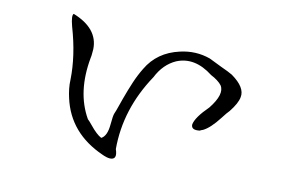

<svg xmlns="http://www.w3.org/2000/svg" viewBox="-60 -690 1121 728"><g transform="rotate(10 500.0 -326.0)"><path d="M416 -107Q430 -66 399 -68Q387 -69 370 -77Q237 -136 208 -266Q204 -283 202 -301Q200 -319 201 -338Q202 -382 195 -431.5Q188 -481 172 -536Q161 -578 170 -584Q268 -545 266 -465Q265 -457 264.5 -448Q264 -439 262 -431Q237 -296 292 -200Q297 -196 310 -180Q335 -149 354 -139Q376 -150 380 -195Q383 -230 387 -239Q392 -250 397 -265Q402 -280 409 -299Q422 -335 435.5 -366.5Q449 -398 465 -424Q506 -494 591 -513Q651 -527 707 -507Q715 -503 726.5 -497.5Q738 -492 754 -484Q770 -477 781.5 -471Q793 -465 800 -461Q856 -421 848 -383Q844 -359 816 -324Q812 -320 805 -312Q798 -304 790 -293Q756 -249 729 -236Q725 -235 722 -233.5Q719 -232 717 -231Q684 -227 685 -249Q690 -277 738 -324Q785 -383 765 -414Q752 -431 723 -446Q651 -502 583 -474Q536 -453 509 -400Q416 -261 416 -107Z"/></g></svg>

Font: New Tegomin
Style: Regular
Weight: 400
Designer: Kyosuke Nagai
Version: Version 1.000